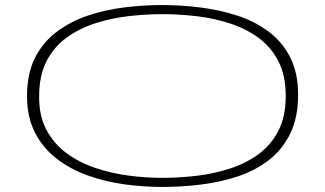

<svg xmlns="http://www.w3.org/2000/svg" viewBox="-20 -730 1287 760"><path d="M622 10Q547 10 471 -0.5Q395 -11 326 -36Q257 -61 203.5 -102.5Q150 -144 118.5 -205Q87 -266 87 -350Q87 -438 118 -500Q149 -562 203 -603Q257 -644 325.5 -667.5Q394 -691 470.5 -700.5Q547 -710 622 -710Q696 -710 772.5 -700.5Q849 -691 918.5 -668.5Q988 -646 1042.5 -605.5Q1097 -565 1128.5 -503.5Q1160 -442 1160 -355Q1160 -265 1129 -201.5Q1098 -138 1044.5 -96.5Q991 -55 922 -32Q853 -9 776 0.5Q699 10 622 10ZM622 -26Q688 -26 757 -34Q826 -42 889.5 -62.5Q953 -83 1003 -119.5Q1053 -156 1082 -212.5Q1111 -269 1111 -350Q1111 -431 1082 -487.5Q1053 -544 1003 -580.5Q953 -617 889.5 -637.5Q826 -658 757 -666Q688 -674 622 -674Q557 -674 488 -666Q419 -658 356 -637.5Q293 -617 243 -580.5Q193 -544 164 -487.5Q135 -431 135 -350Q134 -272 163.5 -216.5Q193 -161 243 -124Q293 -87 356.5 -65.5Q420 -44 488.5 -35Q557 -26 622 -26Z"/></svg>

Font: Georama ExtraExtended ExtraLight
Style: Regular
Weight: 200
Width: 8
Designer: Jean-Baptiste Levee
Foundry: Production Type
Version: Version 1.000